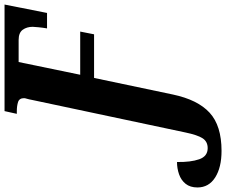

<svg xmlns="http://www.w3.org/2000/svg" viewBox="-188 -659 995 845"><g transform="rotate(-90 309.5 -236.5)"><path d="M68 241Q-5 241 -49 213Q-93 185 -93 135Q-93 103 -77 83Q-61 63 -35 54Q-9 45 19 45Q18 105 31 142.5Q44 180 80 180Q109 180 123.5 157.5Q138 135 149 82L292 -592Q295 -608 297.5 -616Q300 -624 300 -628Q300 -649 283 -654.5Q266 -660 242 -660H231L243 -714H712L675 -527H607Q610 -544 612 -564Q614 -584 614 -590Q614 -616 601 -634Q588 -652 556 -652H459L403 -381H593L581 -320H389L316 27Q293 136 236 188.5Q179 241 68 241Z"/></g></svg>

Font: Noto Serif ExtraCondensed ExtraBold
Style: Italic
Weight: 800
Width: 2
Italic angle: -12°
Designer: Monotype Design Team
Foundry: Monotype Imaging Inc.
Version: Version 2.013